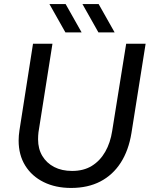

<svg xmlns="http://www.w3.org/2000/svg" viewBox="-20 -916 741 948"><path d="M331 12Q254 12 195.5 -17Q137 -46 104.5 -98.5Q72 -151 72 -222Q72 -234 73 -246.5Q74 -259 76 -272L143 -700H239L170 -263Q169 -255 168.5 -246Q168 -237 168 -228Q168 -181 189 -146Q210 -111 247.5 -91.5Q285 -72 336 -72Q393 -72 433.5 -97Q474 -122 499.5 -166.5Q525 -211 534 -270L603 -700H699L629 -259Q615 -173 576 -112.5Q537 -52 475.5 -20Q414 12 331 12ZM466 -756 387 -896H467L546 -756ZM303 -756 224 -896H304L383 -756Z"/></svg>

Font: MuseoModerno
Style: Italic
Weight: 400
Italic angle: -9°
Designer: Pablo Cosgaya, Héctor Gatti, Marcela Romero, and the Authors of The MuseoModerno Project.
Foundry: Omnibus-Type Team
Version: Version 1.003